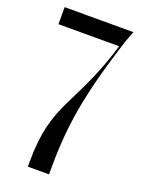

<svg xmlns="http://www.w3.org/2000/svg" viewBox="-135 -763 615 826"><g transform="rotate(20 173.0 -349.5)"><path d="M100 0H197V-22C197 -229 223 -376 309 -647L329 -699H14V-621H292C200 -315 100 -295 100 -22Z"/></g></svg>

Font: Moniqa SemBd Display
Style: Regular
Weight: 600
Designer: Rajesh Rajput
Foundry: Rajesh Rajput
Version: Version 1.000